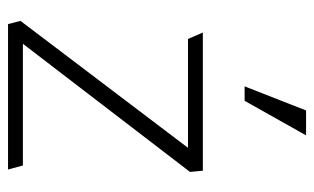

<svg xmlns="http://www.w3.org/2000/svg" viewBox="-172 -610 782 478"><g transform="rotate(90 219.0 -371.0)"><path d="M255 -742H317L231 -589H195ZM408 -453 89 -37H392L402 0H40L32 -31L348 -448H77L61 -485H405Z"/></g></svg>

Font: Palanquin Thin
Style: Regular
Weight: 250
Designer: Pria Ravichandran
Version: Version 1.001